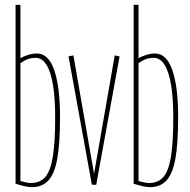

<svg xmlns="http://www.w3.org/2000/svg" viewBox="-20 -760 782 790"><path d="M44 -4V-740H64V-520Q76 -528 95.5 -534Q115 -540 132 -540Q179 -540 203 -472Q227 -404 227 -276Q227 -172 216 -109Q205 -46 179.5 -18Q154 10 112 10Q98 10 82.5 6.5Q67 3 44 -4ZM64 -15Q81 -11 89.5 -9Q98 -7 107 -7Q145 -7 166.5 -32Q188 -57 197.5 -116Q207 -175 207 -276Q207 -356 198 -410.5Q189 -465 171 -493.5Q153 -522 127 -522Q116 -522 106 -520Q96 -518 86.5 -513.5Q77 -509 64 -500Z M358 0 262 -528 282 -532 367 -45 452 -532 472 -528 376 0Z M530 -4V-740H550V-520Q562 -528 581.5 -534Q601 -540 618 -540Q665 -540 689 -472Q713 -404 713 -276Q713 -172 702 -109Q691 -46 665.5 -18Q640 10 598 10Q584 10 568.5 6.5Q553 3 530 -4ZM550 -15Q567 -11 575.5 -9Q584 -7 593 -7Q631 -7 652.5 -32Q674 -57 683.5 -116Q693 -175 693 -276Q693 -356 684 -410.5Q675 -465 657 -493.5Q639 -522 613 -522Q602 -522 592 -520Q582 -518 572.5 -513.5Q563 -509 550 -500Z"/></svg>

Font: Georama ExtraCondensed Thin
Style: Regular
Weight: 100
Width: 2
Designer: Jean-Baptiste Levee
Foundry: Production Type
Version: Version 1.001